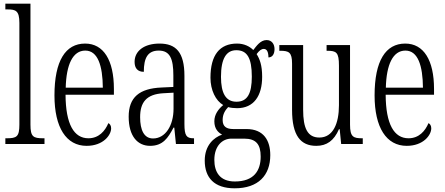

<svg xmlns="http://www.w3.org/2000/svg" viewBox="-20 -780 2411 1040"><path d="M9 0H221V-31H214C160 -31 145 -39 145 -105V-760H9V-729H21C65 -729 85 -722 85 -656V-105C85 -39 70 -31 16 -31H9Z M449 10C539 10 582 -48 582 -85C582 -100 575 -109 567 -113C549 -70 515 -31 459 -31C381 -31 336 -106 335 -267H597V-298C597 -454 541 -544 441 -544C335 -544 275 -451 275 -263C275 -89 339 10 449 10ZM537 -305H336C339 -430 374 -506 442 -506C510 -506 536 -424 537 -305Z M793 10C862 10 890 -32 920 -89H924L933 0H1031V-31H1028C991 -31 979 -44 979 -108V-369C979 -497 933 -544 844 -544C761 -544 709 -504 709 -445C709 -410 726 -391 759 -391C759 -466 780 -506 840 -506C901 -506 919 -461 919 -372V-309L855 -306C735 -301 677 -253 677 -148C677 -41 726 10 793 10ZM809 -30C760 -30 739 -76 739 -145C739 -225 772 -270 866 -275L920 -278V-191C920 -100 876 -30 809 -30Z M1251 240C1379 240 1444 170 1444 60C1444 -18 1409 -81 1315 -81H1244C1207 -81 1186 -94 1186 -130C1186 -163 1201 -184 1216 -200C1227 -196 1250 -194 1264 -194C1355 -194 1400 -261 1400 -364C1400 -427 1387 -460 1370 -487C1385 -507 1396 -515 1409 -515C1426 -515 1434 -498 1434 -469C1456 -469 1467 -488 1467 -514C1467 -540 1453 -563 1424 -563C1390 -563 1368 -529 1352 -509C1332 -529 1302 -544 1264 -544C1170 -544 1120 -482 1120 -359C1120 -292 1148 -235 1189 -211C1164 -190 1141 -161 1141 -123C1141 -82 1162 -62 1183 -51C1138 -35 1089 7 1089 90C1089 182 1140 240 1251 240ZM1261 -229C1203 -229 1177 -275 1177 -364C1177 -463 1206 -508 1260 -508C1318 -508 1344 -467 1344 -365C1344 -273 1320 -229 1261 -229ZM1252 203C1170 203 1141 151 1141 86C1141 11 1184 -29 1233 -29H1303C1367 -29 1392 2 1392 68C1392 144 1356 203 1252 203Z M1693 10C1750 10 1789 -18 1816 -80H1820L1828 0H1945V-31H1942C1894 -31 1876 -38 1876 -105V-536H1749V-505H1752C1802 -505 1816 -497 1816 -424V-210C1816 -111 1784 -35 1710 -35C1646 -35 1622 -85 1622 -186V-536H1493V-505H1497C1545 -505 1562 -497 1562 -435V-185C1562 -46 1608 10 1693 10Z M2183 10C2273 10 2316 -48 2316 -85C2316 -100 2309 -109 2301 -113C2283 -70 2249 -31 2193 -31C2115 -31 2070 -106 2069 -267H2331V-298C2331 -454 2275 -544 2175 -544C2069 -544 2009 -451 2009 -263C2009 -89 2073 10 2183 10ZM2271 -305H2070C2073 -430 2108 -506 2176 -506C2244 -506 2270 -424 2271 -305Z"/></svg>

Font: Noto Serif Georgian ExtraCondensed Light
Style: Regular
Weight: 300
Width: 2
Designer: Monotype Design Team, Akaki Razmadze
Foundry: Google LLC
Version: Version 2.003